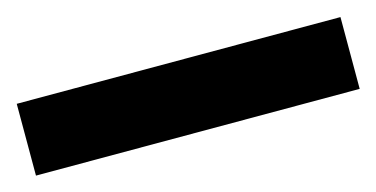

<svg xmlns="http://www.w3.org/2000/svg" viewBox="-32 -954 547 279"><g transform="rotate(-15 241.5 -814.0)"><path d="M485 -760H-2V-868H485Z"/></g></svg>

Font: Noto Sans Myanmar UI ExtraCondensed ExtraBold
Style: Regular
Weight: 800
Width: 2
Designer: Monotype Design Team
Foundry: Monotype Imaging Inc.
Version: Version 2.103; ttfautohint (v1.8.4.7-5d5b)